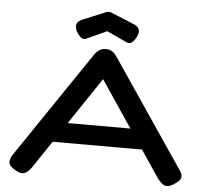

<svg xmlns="http://www.w3.org/2000/svg" viewBox="-60 -961 1130 1041"><g transform="rotate(5 505.5 -440.5)"><path d="M947 -76Q960 -58 960.5 -44Q961 -30 950 -18.5Q939 -7 918 6Q891 21 873.5 14.5Q856 8 834 -21L491 -531L149 -21Q128 7 110 13.5Q92 20 65 5Q45 -6 34.5 -17Q24 -28 24.5 -42Q25 -56 36 -76L432 -661Q440 -673 455 -684Q470 -695 492 -695Q508 -695 519.5 -689.5Q531 -684 538.5 -676Q546 -668 551 -661ZM207 -169 257 -277H715L764 -169ZM491 -897Q497 -897 501.5 -895.5Q506 -894 510 -892L629 -843Q654 -833 660 -816Q666 -799 653 -774Q642 -753 629 -743.5Q616 -734 603 -740L491 -792L379 -741Q365 -735 352 -745.5Q339 -756 327 -776Q315 -800 321 -816.5Q327 -833 352 -843L471 -892Q474 -894 479 -895.5Q484 -897 491 -897Z"/></g></svg>

Font: Fredoka Expanded Medium
Style: Regular
Weight: 500
Width: 7
Designer: Ben Nathan
Foundry: Milena B. Brandão, Ben Nathan
Version: Version 2.001